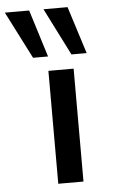

<svg xmlns="http://www.w3.org/2000/svg" viewBox="-112 -805 498 842"><g transform="rotate(-5 136.5 -384.0)"><path d="M110 0V-497H221V0ZM217 -560 112 -768H218L284 -560ZM48 -560 -58 -768H49L114 -560Z"/></g></svg>

Font: Nunito Sans 7pt Expanded Medium
Style: Regular
Weight: 500
Width: 7
Designer: Vernon Adams
Foundry: Vernon Adams
Version: Version 3.101;gftools[0.9.27]